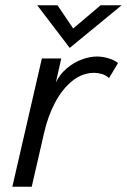

<svg xmlns="http://www.w3.org/2000/svg" viewBox="-20 -710 482 730"><path d="M139.2 -487.8H212.9L192.4 -396.5Q207 -427.2 233.4 -449.7Q259.8 -472.2 290.3 -483.6Q320.8 -495.1 348.6 -495.1Q369.6 -495.1 392.8 -488.3Q416 -481.4 428.7 -470.2L394.5 -413.1Q383.3 -423.8 367.9 -428.5Q352.5 -433.1 337.9 -433.1Q293.9 -433.1 255.9 -403.1Q217.8 -373 189.9 -321Q162.1 -269 147.5 -204.1L100.6 0H26.9ZM245.1 -527.8 121.6 -689.9H198.7L258.3 -601.6L362.3 -689.9H442.4Z"/></svg>

Font: Acari Sans
Style: Italic
Weight: 400
Italic angle: -13°
Designer: Alfredo Marco Pradil and Stefan Peev
Foundry: Hanken Design Co.
Version: Version 1.045;January 11, 2019;FontCreator 11.5.0.2425 64-bi